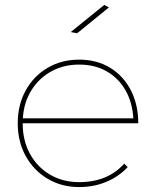

<svg xmlns="http://www.w3.org/2000/svg" viewBox="-20 -759 629 779"><path d="M521 -279Q517 -344 489 -393Q461 -442 413 -469.5Q365 -497 301 -497Q235 -497 183 -466.5Q131 -436 101.5 -382.5Q72 -329 72 -259Q72 -189 101.5 -135Q131 -81 183 -50.5Q235 -20 301 -20Q417 -20 484 -95L498 -81Q463 -43 412 -21.5Q361 0 301 0Q230 0 173.5 -33.5Q117 -67 84.5 -125.5Q52 -184 52 -259Q52 -334 84.5 -392.5Q117 -451 173.5 -484Q230 -517 301 -517Q373 -517 427 -484Q481 -451 511 -392.5Q541 -334 541 -259H64V-279ZM403 -739 422 -729 293 -624 267 -629Z"/></svg>

Font: Alexandria Thin
Style: Regular
Weight: 250
Designer: Mohamed Gaber
Foundry: Kief Type Foundry
Version: Version 5.100